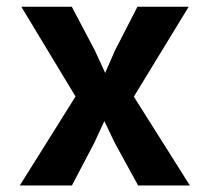

<svg xmlns="http://www.w3.org/2000/svg" viewBox="-20 -566 640 586"><path d="M40.5 0 210.5 -271.5 45 -545.5H199L269.5 -412L301 -343.5L330.5 -411L399.5 -545.5H556L388.5 -271L559.5 0H401.5L330 -130.5L298.5 -196.5L267.5 -129.5L199.5 0Z"/></svg>

Font: Spline Sans Mono SemiBold
Style: Regular
Weight: 600
Monospace: yes
Version: Version 1.004